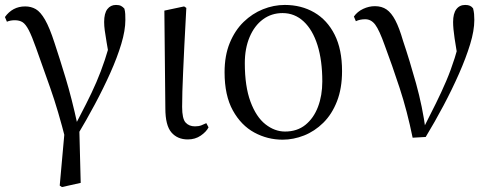

<svg xmlns="http://www.w3.org/2000/svg" viewBox="-20 -551 1995 778"><path d="M222 201 245 -55 247 20Q216 -103 183.5 -195Q151 -287 126 -357Q109 -405 96.5 -429Q84 -453 71.5 -461Q59 -469 40 -469Q22 -469 8 -463L0 -482Q15 -503 35.5 -514Q56 -525 82 -525Q106 -525 125 -514Q144 -503 162.5 -471Q181 -439 201 -377Q221 -317 246 -234.5Q271 -152 294 -46L301 -44L307 190L231 207ZM294 -4 277 -29Q305 -83 328.5 -129Q352 -175 370.5 -218Q389 -261 404.5 -307.5Q420 -354 434 -409L426 -298Q417 -350 412 -379.5Q407 -409 404.5 -427.5Q402 -446 402 -462Q402 -497 415 -514Q428 -531 450 -531Q463 -531 470.5 -527Q478 -523 484 -516Q487 -505 487.5 -494Q488 -483 488 -470Q488 -428 471.5 -373Q455 -318 427 -255.5Q399 -193 364.5 -128.5Q330 -64 294 -4Z M741 14Q699 14 674.5 -14.5Q650 -43 650 -112L646 -508L726 -525L735 -519Q730 -430 727 -367Q724 -304 722 -259Q720 -214 719 -180.5Q718 -147 718 -118Q718 -70 732 -54.5Q746 -39 770 -39Q785 -39 795.5 -43Q806 -47 816 -52L825 -35Q816 -17 793.5 -1.5Q771 14 741 14Z M1125 15Q1064 15 1010.5 -14Q957 -43 923.5 -103.5Q890 -164 890 -258Q890 -326 911 -377Q932 -428 967 -462Q1002 -496 1045.5 -513.5Q1089 -531 1134 -531Q1201 -531 1253.5 -500.5Q1306 -470 1336 -410.5Q1366 -351 1366 -263Q1366 -193 1345.5 -140.5Q1325 -88 1290 -53.5Q1255 -19 1212 -2Q1169 15 1125 15ZM1135 -18Q1184 -18 1217.5 -45Q1251 -72 1268.5 -118Q1286 -164 1286 -221Q1286 -306 1266.5 -368Q1247 -430 1210.5 -464Q1174 -498 1125 -498Q1080 -498 1045.5 -472.5Q1011 -447 991.5 -401Q972 -355 972 -295Q972 -201 995 -139Q1018 -77 1055.5 -47.5Q1093 -18 1135 -18Z M1652 7Q1630 -101 1599.5 -194Q1569 -287 1539 -367Q1517 -429 1500.5 -451Q1484 -473 1460 -473Q1438 -473 1422 -465L1414 -484Q1428 -504 1451.5 -515Q1475 -526 1499 -526Q1527 -526 1546.5 -512.5Q1566 -499 1582 -468.5Q1598 -438 1613 -386Q1640 -306 1666 -212.5Q1692 -119 1705 -22H1691L1697 -34Q1724 -87 1746.5 -132.5Q1769 -178 1788 -222.5Q1807 -267 1822.5 -316Q1838 -365 1852 -424L1839 -295Q1828 -356 1822 -396Q1816 -436 1816 -462Q1816 -496 1829 -513.5Q1842 -531 1865 -531Q1877 -531 1884.5 -527.5Q1892 -524 1897 -517Q1900 -505 1901 -494.5Q1902 -484 1902 -470Q1902 -427 1885 -371.5Q1868 -316 1840 -252.5Q1812 -189 1777 -123Q1742 -57 1705 4Z"/></svg>

Font: Noto Serif SC
Style: Regular
Weight: 400
Designer: Ryoko NISHIZUKA 西塚涼子 (kana & ideographs); Frank Grießhammer (Latin, Greek & Cyrillic); Wenlong ZHANG 张文龙 (bopomofo); San
Foundry: Adobe
Version: Version 2.002-H1;hotconv 1.1.0;makeotfexe 2.6.0